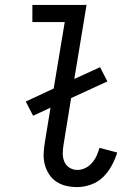

<svg xmlns="http://www.w3.org/2000/svg" viewBox="-20 -755 540 783"><path d="M295 8Q272 8 250 3Q228 -2 210 -14Q192 -26 180 -44.5Q168 -63 162.5 -84.5Q157 -106 158 -129Q159 -152 163 -175L186 -316L115 -283L85 -341L199 -394L244 -665H112V-735H333L283 -433L388 -481L418 -423L270 -355L239 -164Q236 -146 236 -128.5Q236 -111 242.5 -95.5Q249 -80 263.5 -71Q278 -62 295 -62Q312 -62 327.5 -69.5Q343 -77 355 -90.5Q367 -104 374 -120Q381 -136 386 -152L458 -133Q450 -106 435.5 -79.5Q421 -53 400 -32.5Q379 -12 350.5 -2Q322 8 295 8Z"/></svg>

Font: Iosevka Algr
Style: Italic
Weight: 400
Italic angle: -9°
Monospace: yes
Designer: Belleve Invis
Foundry: Belleve Invis
Version: Version 26.0.2; ttfautohint (v1.8.3)